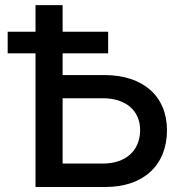

<svg xmlns="http://www.w3.org/2000/svg" viewBox="-20 -748 721 768"><path d="M10.7 -621.1V-534.7H122.1V0H401.4C554.7 0 647.9 -87.9 647.9 -227.1C647.9 -362.8 553.2 -447.8 397 -447.8H230.5V-534.7H412.6V-621.1H230.5V-727.5H122.1V-621.1ZM391.6 -93.8H230.5V-355H391.6C482.9 -355 540.5 -305.7 540.5 -227.5C540.5 -145.5 482.9 -93.8 391.6 -93.8Z"/></svg>

Font: Inteeer Medium
Style: Regular
Weight: 500
Designer: Rasmus Andersson
Foundry: rsms
Version: Version 4.001;Glyphs 3.4 (3402)